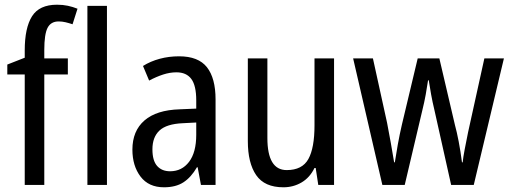

<svg xmlns="http://www.w3.org/2000/svg" viewBox="-20 -785 2168 815"><path d="M268 -469H168V0H85V-469H11V-511L85 -540V-571Q85 -667 116 -716Q147 -765 222 -765Q247 -765 268 -760.5Q289 -756 309 -748L288 -682Q273 -687 258.5 -690.5Q244 -694 229 -694Q196 -694 182 -667Q168 -640 168 -573V-537H268Z M434 0H351V-760H434Z M740 -546Q822 -546 858.5 -499.5Q895 -453 895 -363V0H833L819 -75H816Q791 -32 758.5 -11Q726 10 676 10Q611 10 576.5 -35.5Q542 -81 542 -150Q542 -229 593 -273.5Q644 -318 743 -321L813 -324V-359Q813 -422 792 -450Q771 -478 729 -478Q701 -478 672 -468.5Q643 -459 613 -443L587 -505Q619 -525 658 -535.5Q697 -546 740 -546ZM756 -262Q687 -259 657 -231Q627 -203 627 -151Q627 -103 647 -80.5Q667 -58 702 -58Q752 -58 782.5 -98Q813 -138 813 -213V-265Z M1398 -537V0H1331L1320 -72H1315Q1295 -31 1260 -10.5Q1225 10 1183 10Q1103 10 1067.5 -41.5Q1032 -93 1032 -186V-537H1115V-199Q1115 -63 1197 -63Q1263 -63 1289 -110Q1315 -157 1315 -253V-537Z M1824 -318Q1816 -351 1810 -384Q1804 -417 1800 -444H1797Q1793 -416 1787 -383Q1781 -350 1773 -318L1698 0H1603L1479 -537H1563L1623 -264Q1631 -222 1639 -178Q1647 -134 1653 -96H1656Q1661 -129 1668.5 -171Q1676 -213 1686 -256L1753 -537H1845L1911 -255Q1919 -226 1927 -184.5Q1935 -143 1941 -96H1944Q1946 -117 1952.5 -151Q1959 -185 1967 -224L2036 -537H2119L1991 0H1895Z"/></svg>

Font: Noto Sans Bengali UI Condensed
Style: Regular
Weight: 400
Width: 3
Designer: Jelle Bosma - Monotype Design Team
Foundry: Monotype Imaging Inc.
Version: Version 2.003; ttfautohint (v1.8.4.7-5d5b)